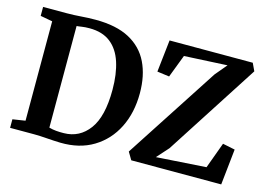

<svg xmlns="http://www.w3.org/2000/svg" viewBox="-99 -940 1578 1138"><g transform="rotate(15 690.0 -371.0)"><path d="M112 -64.5V-674.5L38 -688V-743H180.5Q227.5 -743 270.2 -746.5Q313 -750 359 -750Q486.5 -750 567 -706.8Q647.5 -663.5 686 -584.2Q724.5 -505 724.5 -396.5Q724.5 -277 678.5 -185Q632.5 -93 547.2 -41.2Q462 10.5 344.5 8Q306 7 260.2 3.5Q214.5 0 182.5 0H34.5V-52.5ZM259 -61.5Q280 -55.5 302.8 -53.5Q325.5 -51.5 350 -52Q446 -53 504.2 -131.8Q562.5 -210.5 562.5 -374.5Q562.5 -471.5 539.2 -543Q516 -614.5 466.2 -653.2Q416.5 -692 337 -692Q310 -692 290.2 -688.8Q270.5 -685.5 259 -685ZM1123 -619.5 1183.5 -691.5 919.5 -678 866 -538 791.5 -548 813.5 -745H1324L1346 -698L978.5 -128L914 -56L1219.5 -76L1278 -235.5L1353.5 -220L1330 0H778L750.5 -46.5Z"/></g></svg>

Font: Merriweather Text Regular
Style: Bold
Weight: 700
Designer: Eben Sorkin
Foundry: Eben Sorkin
Version: Version 2.100; ttfautohint (v1.7.19-72a1) -l 8 -r 50 -G 200 